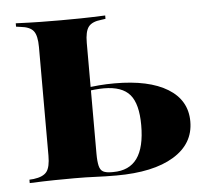

<svg xmlns="http://www.w3.org/2000/svg" viewBox="-39 -459 543 500"><g transform="rotate(-5 232.5 -209.0)"><path d="M74.2 -208.9V-350.8Q74.2 -380.6 64.9 -392.7Q55.6 -404.8 30.6 -407.3L19.4 -408.9V-417.7Q57.3 -416.1 83.9 -415.7Q110.5 -415.3 136.3 -415.3Q162.9 -415.3 189.1 -415.7Q215.3 -416.1 253.2 -417.7V-408.9L241.9 -407.3Q217.7 -404.8 208.5 -392.7Q199.2 -380.6 199.2 -350.8V-208.9ZM136.3 -2.4Q110.5 -2.4 83.9 -2Q57.3 -1.6 19.4 0V-8.9L30.6 -9.7Q55.6 -12.9 64.9 -25Q74.2 -37.1 74.2 -66.9V-208.9H199.2V-61.3Q199.2 -41.1 202 -29.4Q204.8 -17.7 212.5 -13.7Q220.2 -9.7 233.9 -9.7H238.7Q280.6 -9.7 301.2 -38.3Q321.8 -66.9 321.8 -125Q321.8 -180.6 301.2 -204.8Q280.6 -229 233.1 -229Q222.6 -229 209.7 -227.8Q196.8 -226.6 175.8 -223.4V-232.3Q201.6 -236.3 221.4 -237.9Q241.1 -239.5 262.1 -239.5Q351.6 -239.5 400.8 -209.3Q450 -179 450 -123.4Q450 -65.3 396.4 -32.7Q342.7 0 246 0Q217.7 0 192.3 -1.2Q166.9 -2.4 136.3 -2.4Z"/></g></svg>

Font: Playfair 144pt SemiCondensed ExtraBold
Style: Regular
Weight: 800
Width: 4
Designer: Claus Eggers Sørensen
Foundry: Claus Eggers Sørensen
Version: Version 2.203